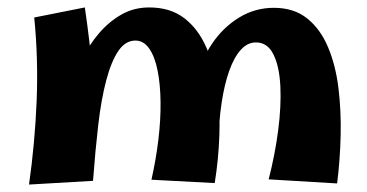

<svg xmlns="http://www.w3.org/2000/svg" viewBox="-20 -486 985 516"><path d="M557 6 387 -3Q399 -56 405.5 -109.5Q412 -163 411.5 -211Q411 -259 403.5 -296.5Q396 -334 381 -355.5Q366 -377 344 -377Q317 -377 298 -349Q279 -321 265.5 -270Q252 -219 244 -150Q236 -81 230 0L155 -166Q158 -203 169.5 -244.5Q181 -286 200 -325.5Q219 -365 246 -396.5Q273 -428 306.5 -447Q340 -466 381 -466Q438 -466 475.5 -437Q513 -408 534.5 -358.5Q556 -309 564 -247.5Q572 -186 569.5 -120.5Q567 -55 557 6ZM230 0 58 10Q74 -103 78.5 -215.5Q83 -328 72 -439L208 -466Q221 -378 227.5 -302Q234 -226 234.5 -153.5Q235 -81 230 0ZM886 7 702 -4Q719 -70 727.5 -135Q736 -200 733.5 -253.5Q731 -307 715 -339.5Q699 -372 668 -372Q645 -372 627 -352Q609 -332 596 -295.5Q583 -259 575.5 -209Q568 -159 567 -98L510 -270Q520 -324 549.5 -368Q579 -412 622 -438.5Q665 -465 716 -465Q770 -465 805.5 -436.5Q841 -408 861.5 -359.5Q882 -311 889.5 -250Q897 -189 895.5 -122.5Q894 -56 886 7Z"/></svg>

Font: Marhey Medium
Style: Regular
Weight: 500
Designer: Nur Syamsi & Bustanul Arifin
Foundry: Namelatype
Version: Version 1.000